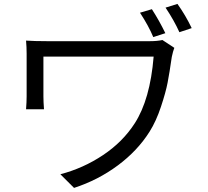

<svg xmlns="http://www.w3.org/2000/svg" viewBox="-20 -879 1040 961"><path d="M793 -678.7 852.5 -639.6Q845.7 -622.1 839.8 -593.8Q828.1 -512.7 818.8 -464.8Q809.6 -417 785.6 -344.7Q761.7 -272.5 728.5 -219.7Q668 -124 569.3 -50.8Q470.7 22.5 350.6 61.5L282.2 -6.8Q397.5 -37.1 496.1 -103Q594.7 -168.9 654.3 -261.7Q731.4 -380.9 749 -595.7H197.3V-396.5Q197.3 -370.1 200.2 -332H110.4Q113.3 -369.1 113.3 -396.5V-610.4Q113.3 -643.6 110.4 -675.8Q150.4 -672.9 215.8 -672.9H730.5Q766.6 -672.9 793 -678.7ZM808.6 -840.8 868.2 -859.4Q909.2 -801.8 939.5 -738.3L877.9 -717.8Q851.6 -776.4 808.6 -840.8ZM680.7 -815.4 740.2 -833Q777.3 -775.4 807.6 -712.9L747.1 -693.4Q724.6 -748 680.7 -815.4Z"/></svg>

Font: Gen Shin Gothic Monospace Regular
Style: Regular
Weight: 400
Designer: [Source Han Sans]
Ryoko NISHIZUKA  (kana & ideographs); Paul D. Hunt (Latin, Greek & Cyrillic); Wenlong ZHANG  (bopomofo
Version: Version 1.002.20150607